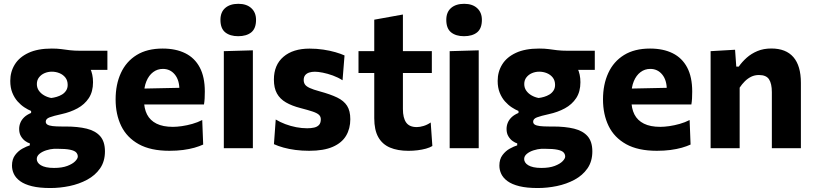

<svg xmlns="http://www.w3.org/2000/svg" viewBox="-20 -762 4190 987"><path d="M239 204.6Q182.5 204.6 144.3 195.2Q106.1 185.7 83.6 169.3Q61 152.8 51.3 132.1Q41.6 111.5 41.6 89.5Q41.6 56.5 57.7 35.1Q73.7 13.8 95.3 2Q116.8 -9.8 133.3 -14.8V-25Q123.1 -27.6 110.4 -36.5Q97.6 -45.3 88.1 -60.9Q78.5 -76.4 78.5 -99.2Q78.5 -115.7 84.8 -131.1Q91.1 -146.6 104.6 -159.5Q118.1 -172.3 139.9 -181.4V-191.6Q123.9 -198 105.4 -210.1Q86.9 -222.2 70.3 -240.8Q53.8 -259.4 43.3 -285.5Q32.8 -311.7 32.8 -346.3Q32.8 -393 56.1 -430.7Q79.3 -468.3 126.6 -490.3Q173.9 -512.4 246.1 -512.4Q274.1 -512.4 294.9 -509.6Q315.8 -506.8 338.4 -503.9Q361.1 -501.1 394.9 -501.1H532.1V-402.7Q485.5 -402.7 443 -402.7Q400.5 -402.7 356.3 -402.7L395.6 -464.5Q427.6 -443.5 442.9 -411.8Q458.2 -380.2 458.2 -339.3Q458.2 -290.8 436.6 -257.8Q414.9 -224.9 378.2 -205Q341.6 -185.2 296.5 -175.4Q254.8 -166.3 235 -158.8Q215.2 -151.3 215.2 -136.7Q215.2 -126.8 223.6 -121.5Q232.1 -116.1 250 -113.9Q268 -111.7 296.6 -111.7H316.7Q380.2 -111.7 425.6 -100.6Q471 -89.4 495.3 -61.6Q519.5 -33.7 519.5 16.2Q519.5 67.4 494.6 103.5Q469.6 139.5 428.2 161.8Q386.7 184.1 337.3 194.4Q287.9 204.6 239 204.6ZM257.7 101.3Q298.9 101.3 326.1 90.9Q353.3 80.5 366.6 66.8Q379.9 53.1 379.9 42.8Q379.9 30.6 371.6 21.6Q363.3 12.6 340.5 7.7Q317.7 2.8 273.9 2.8H258.4Q237.9 4.1 217.2 10.8Q196.6 17.4 182.8 28.9Q169 40.3 169 55.7Q169 64.5 174.2 72.7Q179.3 81 190 87.4Q200.6 93.9 217.5 97.6Q234.3 101.3 257.7 101.3ZM243.3 -258.3Q256.5 -259.7 271.3 -264.1Q286.1 -268.4 299 -276.2Q311.8 -284 319.8 -296.3Q327.9 -308.5 327.9 -325.5Q327.9 -348.3 316 -363.4Q304.1 -378.4 285.5 -386Q267 -393.5 246.5 -393.5Q226.7 -393.5 209.1 -386Q191.5 -378.4 180.5 -364.1Q169.5 -349.9 169.5 -330Q169.5 -310.6 179.9 -295.8Q190.3 -281.1 207.2 -271.5Q224 -261.9 243.3 -258.3Z M851.1 13.2Q754.5 13.2 693.3 -20.8Q632.2 -54.8 603.2 -114.3Q574.3 -173.9 574.3 -251Q574.3 -327.8 601.5 -386.8Q628.6 -445.8 682.4 -479.1Q736.2 -512.4 816 -512.4Q884.1 -512.4 932.6 -488.2Q981.1 -464.1 1007 -415.1Q1032.9 -366.1 1032.9 -291.5Q1032.9 -271.4 1032 -255.8Q1031.1 -240.3 1028.6 -225L900.3 -273.4Q901.3 -280.1 901.8 -287.1Q902.3 -294.2 902.3 -300.2Q902.3 -350.3 878.6 -379Q854.9 -407.8 817.3 -407.8Q789.1 -407.8 767.2 -391.2Q745.2 -374.7 732.7 -344.5Q720.1 -314.3 720.1 -273V-248.7Q720.1 -204.8 735.8 -173.8Q751.6 -142.9 784.6 -126.4Q817.6 -109.9 868.9 -109.9Q888.8 -109.9 915 -113.6Q941.3 -117.4 968.6 -125.1Q996 -132.9 1019.6 -145L1024.5 -18.9Q1005.2 -10 979.3 -2.6Q953.3 4.7 921 9Q888.7 13.2 851.1 13.2ZM632.1 -225V-304.9L941.5 -311.4L1028.6 -286.8V-225Z M1130.6 0Q1130.6 -53.7 1130.6 -103.8Q1130.6 -154 1130.6 -216V-266Q1130.6 -315.5 1130.6 -354.8Q1130.6 -394 1130.6 -428.7Q1130.6 -463.3 1130.6 -499L1279.9 -503.3Q1279.9 -467.3 1279.9 -431.9Q1279.9 -396.6 1279.9 -356.6Q1279.9 -316.7 1279.9 -266V-216Q1279.9 -154 1279.9 -103.8Q1279.9 -53.7 1279.9 0ZM1204.2 -575.9Q1162.6 -575.9 1137.9 -595.7Q1113.2 -615.6 1113.2 -659.9Q1113.2 -699.8 1137.9 -721.1Q1162.6 -742.4 1205.2 -742.4Q1247.5 -742.4 1271.8 -720.2Q1296.2 -698 1296.2 -659.9Q1296.2 -615.6 1271.7 -595.7Q1247.1 -575.9 1204.2 -575.9Z M1569.1 13.2Q1532 13.2 1498.6 8.8Q1465.1 4.4 1437.2 -3.4Q1409.2 -11.2 1388.2 -20.9L1397.4 -147.7Q1419.6 -134.1 1446.7 -123.9Q1473.8 -113.7 1502.8 -108.1Q1531.7 -102.6 1559.2 -102.6Q1578.8 -102.6 1594.8 -106.2Q1610.8 -109.8 1620 -119.8Q1629.2 -129.7 1629.2 -148.9Q1629.2 -163 1619.4 -172Q1609.5 -181.1 1586.7 -188.7Q1564 -196.3 1524.7 -206.5Q1480.1 -217.9 1449.7 -235.7Q1419.2 -253.4 1403.6 -281.6Q1388 -309.7 1388 -352.8Q1388 -428.3 1437.2 -470.2Q1486.3 -512.1 1571.4 -512.1Q1608.6 -512.1 1642.5 -506.9Q1676.4 -501.8 1704.3 -493.7Q1732.1 -485.6 1751.1 -477L1740.9 -349.3Q1717.9 -364.1 1690.9 -373.9Q1663.9 -383.6 1639.3 -388.5Q1614.7 -393.3 1598.7 -393.3Q1582.5 -393.3 1569.3 -389.1Q1556.2 -384.8 1548.7 -375.4Q1541.2 -365.9 1541.2 -350.7Q1541.2 -337.6 1547.6 -327.9Q1554 -318.2 1572 -309.8Q1589.9 -301.4 1624.4 -292.1Q1678.3 -277.4 1713 -260.8Q1747.6 -244.1 1764.2 -218.1Q1780.8 -192.2 1780.8 -149.2Q1780.8 -100.8 1759.1 -64.3Q1737.4 -27.7 1690.8 -7.3Q1644.2 13.2 1569.1 13.2Z M2079.4 13.3Q2024.1 13.3 1984.8 -3.4Q1945.4 -20.1 1924.6 -57Q1903.9 -93.9 1903.9 -154.3Q1903.9 -187.1 1903.9 -221.3Q1903.9 -255.6 1903.9 -293Q1903.9 -330.3 1903.9 -371.9Q1903.9 -413.6 1903.9 -461.4Q1903.9 -518.1 1903.9 -565Q1903.9 -611.8 1903.9 -660.8L2051.2 -687.4Q2051.2 -648.4 2051.2 -613.6Q2051.2 -578.8 2051.2 -542.3Q2051.2 -505.7 2051.2 -461.4V-201.4Q2051.2 -155.8 2067.9 -132.2Q2084.6 -108.7 2122.4 -108.7Q2138.4 -108.7 2157.4 -114.5Q2176.4 -120.2 2194.1 -132.4L2202.6 -11.4Q2189.7 -3.5 2169.7 2.1Q2149.7 7.6 2126.2 10.5Q2102.7 13.3 2079.4 13.3ZM1822.9 -386.7V-499H2199.9V-386.7Q2153 -386.7 2105.8 -386.7Q2058.5 -386.7 2014.4 -386.7H1948Z M2291.6 0Q2291.6 -53.7 2291.6 -103.8Q2291.6 -154 2291.6 -216V-266Q2291.6 -315.5 2291.6 -354.8Q2291.6 -394 2291.6 -428.7Q2291.6 -463.3 2291.6 -499L2440.9 -503.3Q2440.9 -467.3 2440.9 -431.9Q2440.9 -396.6 2440.9 -356.6Q2440.9 -316.7 2440.9 -266V-216Q2440.9 -154 2440.9 -103.8Q2440.9 -53.7 2440.9 0ZM2365.2 -575.9Q2323.6 -575.9 2298.9 -595.7Q2274.2 -615.6 2274.2 -659.9Q2274.2 -699.8 2298.9 -721.1Q2323.6 -742.4 2366.2 -742.4Q2408.5 -742.4 2432.8 -720.2Q2457.2 -698 2457.2 -659.9Q2457.2 -615.6 2432.7 -595.7Q2408.1 -575.9 2365.2 -575.9Z M2744.5 204.6Q2688 204.6 2649.8 195.2Q2611.6 185.7 2589.1 169.3Q2566.5 152.8 2556.8 132.1Q2547.1 111.5 2547.1 89.5Q2547.1 56.5 2563.2 35.1Q2579.2 13.8 2600.8 2Q2622.3 -9.8 2638.8 -14.8V-25Q2628.6 -27.6 2615.9 -36.5Q2603.1 -45.3 2593.6 -60.9Q2584 -76.4 2584 -99.2Q2584 -115.7 2590.3 -131.1Q2596.6 -146.6 2610.1 -159.5Q2623.6 -172.3 2645.4 -181.4V-191.6Q2629.4 -198 2610.9 -210.1Q2592.4 -222.2 2575.8 -240.8Q2559.3 -259.4 2548.8 -285.5Q2538.3 -311.7 2538.3 -346.3Q2538.3 -393 2561.6 -430.7Q2584.8 -468.3 2632.1 -490.3Q2679.4 -512.4 2751.6 -512.4Q2779.6 -512.4 2800.4 -509.6Q2821.3 -506.8 2843.9 -503.9Q2866.6 -501.1 2900.4 -501.1H3037.6V-402.7Q2991 -402.7 2948.5 -402.7Q2906 -402.7 2861.8 -402.7L2901.1 -464.5Q2933.1 -443.5 2948.4 -411.8Q2963.7 -380.2 2963.7 -339.3Q2963.7 -290.8 2942.1 -257.8Q2920.4 -224.9 2883.7 -205Q2847.1 -185.2 2802 -175.4Q2760.3 -166.3 2740.5 -158.8Q2720.7 -151.3 2720.7 -136.7Q2720.7 -126.8 2729.1 -121.5Q2737.6 -116.1 2755.5 -113.9Q2773.5 -111.7 2802.1 -111.7H2822.2Q2885.7 -111.7 2931.1 -100.6Q2976.5 -89.4 3000.8 -61.6Q3025 -33.7 3025 16.2Q3025 67.4 3000.1 103.5Q2975.1 139.5 2933.7 161.8Q2892.2 184.1 2842.8 194.4Q2793.4 204.6 2744.5 204.6ZM2763.2 101.3Q2804.4 101.3 2831.6 90.9Q2858.8 80.5 2872.1 66.8Q2885.4 53.1 2885.4 42.8Q2885.4 30.6 2877.1 21.6Q2868.8 12.6 2846 7.7Q2823.2 2.8 2779.4 2.8H2763.9Q2743.4 4.1 2722.7 10.8Q2702.1 17.4 2688.3 28.9Q2674.5 40.3 2674.5 55.7Q2674.5 64.5 2679.7 72.7Q2684.8 81 2695.5 87.4Q2706.1 93.9 2723 97.6Q2739.8 101.3 2763.2 101.3ZM2748.8 -258.3Q2762 -259.7 2776.8 -264.1Q2791.6 -268.4 2804.5 -276.2Q2817.3 -284 2825.3 -296.3Q2833.4 -308.5 2833.4 -325.5Q2833.4 -348.3 2821.5 -363.4Q2809.6 -378.4 2791 -386Q2772.5 -393.5 2752 -393.5Q2732.2 -393.5 2714.6 -386Q2697 -378.4 2686 -364.1Q2675 -349.9 2675 -330Q2675 -310.6 2685.4 -295.8Q2695.8 -281.1 2712.7 -271.5Q2729.5 -261.9 2748.8 -258.3Z M3356.6 13.2Q3260 13.2 3198.8 -20.8Q3137.7 -54.8 3108.7 -114.3Q3079.8 -173.9 3079.8 -251Q3079.8 -327.8 3107 -386.8Q3134.1 -445.8 3187.9 -479.1Q3241.7 -512.4 3321.5 -512.4Q3389.6 -512.4 3438.1 -488.2Q3486.6 -464.1 3512.5 -415.1Q3538.4 -366.1 3538.4 -291.5Q3538.4 -271.4 3537.5 -255.8Q3536.6 -240.3 3534.1 -225L3405.8 -273.4Q3406.8 -280.1 3407.3 -287.1Q3407.8 -294.2 3407.8 -300.2Q3407.8 -350.3 3384.1 -379Q3360.4 -407.8 3322.8 -407.8Q3294.6 -407.8 3272.7 -391.2Q3250.7 -374.7 3238.2 -344.5Q3225.6 -314.3 3225.6 -273V-248.7Q3225.6 -204.8 3241.3 -173.8Q3257.1 -142.9 3290.1 -126.4Q3323.1 -109.9 3374.4 -109.9Q3394.3 -109.9 3420.5 -113.6Q3446.8 -117.4 3474.1 -125.1Q3501.5 -132.9 3525.1 -145L3530 -18.9Q3510.7 -10 3484.8 -2.6Q3458.8 4.7 3426.5 9Q3394.2 13.2 3356.6 13.2ZM3137.6 -225V-304.9L3447 -311.4L3534.1 -286.8V-225Z M3633 0Q3633 -53.7 3633 -103.8Q3633 -154 3633 -216V-266Q3633 -323.3 3633 -381.3Q3633 -439.4 3633 -499L3758.7 -506.3L3764.9 -419.6H3777.7Q3794.6 -444 3818.5 -465.3Q3842.3 -486.5 3873.8 -499.6Q3905.2 -512.7 3945.1 -512.7Q4020.1 -512.7 4058.6 -468.3Q4097.1 -423.9 4097.1 -335.9Q4097.1 -303 4097.1 -274.7Q4097.1 -246.4 4097.1 -216Q4097.1 -155.1 4097.1 -104.4Q4097.1 -53.7 4097.1 0H3947.8Q3947.8 -53.7 3947.8 -103.5Q3947.8 -153.3 3947.8 -208V-288.1Q3947.8 -331.9 3933.4 -354.1Q3919.1 -376.4 3881.4 -376.4Q3859.8 -376.4 3841.8 -367.7Q3823.8 -358.9 3809 -344.2Q3794.2 -329.4 3782.3 -311.5V-208Q3782.3 -152.1 3782.3 -102.9Q3782.3 -53.7 3782.3 0Z"/></svg>

Font: Commissioner Thin
Style: Regular
Weight: 100
Designer: Kostas Bartsokas
Foundry: Kostas Bartsokas
Version: Version 1.001;gftools[0.9.23]